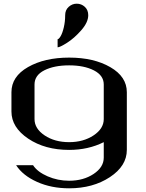

<svg xmlns="http://www.w3.org/2000/svg" viewBox="-20 -812 790 1040"><path d="M395.5 -792Q420.9 -792 439.5 -774.9Q458 -757.8 458 -729.5Q458 -691.4 420.4 -648.4Q382.8 -605.5 343.8 -580.6Q304.7 -555.7 292 -555.7V-599.6Q298.8 -599.6 308.6 -616.2Q318.4 -632.8 325.7 -664.1Q333 -695.3 333 -729.5Q333 -757.8 352.1 -774.9Q371.1 -792 395.5 -792ZM542 42V-42Q458 0 354.5 0Q223.6 0 132.8 -61Q42 -122.1 42 -208V-312.5Q42 -397.5 131.8 -448.7Q221.7 -500 354.5 -500Q488.3 -500 577.6 -448.2Q667 -396.5 667 -312.5V0Q667 86.9 575.2 147.5Q483.4 208 354.5 208Q257.8 208 180.7 173.3Q103.5 138.7 67.4 83H159.2Q182.6 119.1 237.8 143.1Q293 167 354.5 167Q431.6 167 486.8 130.4Q542 93.8 542 42ZM542 -167V-354.5Q542 -403.3 488.8 -430.7Q435.5 -458 354.5 -458Q273.4 -458 220.2 -431.2Q167 -404.3 167 -354.5V-167Q167 -115.2 221.7 -78.6Q276.4 -42 354.5 -42Q431.6 -42 486.8 -78.6Q542 -115.2 542 -167Z"/></svg>

Font: okolaks
Style: Bold
Weight: 600
Width: 8
Version: Version 000.6.0